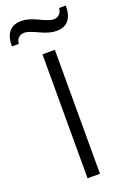

<svg xmlns="http://www.w3.org/2000/svg" viewBox="-203 -962 683 1019"><g transform="rotate(-20 138.5 -452.5)"><path d="M218 -791Q180 -791 127.5 -816Q75 -841 53 -841Q34 -841 20.5 -829Q7 -817 6 -795H-33Q-33 -905 60 -905Q98 -905 150.5 -879.5Q203 -854 225 -854Q244 -854 257.5 -866.5Q271 -879 272 -901H310Q310 -791 218 -791ZM105 0V-700H175V0Z"/></g></svg>

Font: Overpass Light
Style: Regular
Weight: 300
Designer: Delve Withrington, Thomas Jockin
Foundry: Delve Fonts
Version: Version 3.000;DELV;Overpass